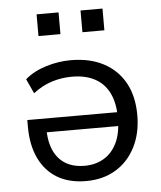

<svg xmlns="http://www.w3.org/2000/svg" viewBox="-52 -747 673 801"><g transform="rotate(-5 285.0 -346.5)"><path d="M277 9Q206 9 156.5 -20.5Q107 -50 80.5 -105.5Q54 -161 54 -238V-266H449V-208H110L130 -225Q130 -142 168 -98.5Q206 -55 276 -55Q322 -55 357 -76Q392 -97 411.5 -137.5Q431 -178 431 -236V-244Q431 -305 410.5 -346.5Q390 -388 350.5 -409Q311 -430 255 -430Q213 -430 172 -417.5Q131 -405 92 -375L64 -436Q100 -467 152 -483Q204 -499 256 -499Q336 -499 393.5 -468.5Q451 -438 482 -382Q513 -326 513 -246Q513 -171 483.5 -113Q454 -55 401 -23Q348 9 277 9ZM315 -611V-702H407V-611ZM131 -611V-702H223V-611Z"/></g></svg>

Font: Nunito Sans 10pt
Style: Regular
Weight: 400
Designer: Vernon Adams
Foundry: Vernon Adams
Version: Version 3.101;gftools[0.9.27]